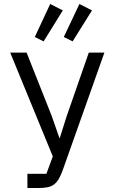

<svg xmlns="http://www.w3.org/2000/svg" viewBox="-20 -940 568 960"><path d="M198 -733 154 -755 231 -920 294 -888ZM343 -733 299 -755 377 -920 440 -888ZM117 -71H212L244 -158L31 -677H113L239 -359L277 -250H279L313 -358L424 -677H502L295 -93Q285 -64 274 -45.5Q263 -27 249 -17Q235 -7 216.5 -3.5Q198 0 172 0H117Z"/></svg>

Font: PlemolJP
Style: Regular
Weight: 400
Monospace: yes
Version: v2.0.4; ttfautohint (v1.8.4.7-5d5b-dirty) -l 6 -r 45 -G 200 